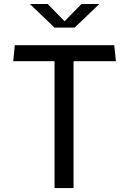

<svg xmlns="http://www.w3.org/2000/svg" viewBox="-20 -961 660 981"><path d="M258.7 -730H355.7V0H258.7ZM55.8 -730H563.8L572.2 -648.2H47.5ZM258.5 -820H361.5L487.5 -940.7H396.5L310 -852.3L223.5 -940.7H132.5Z"/></svg>

Font: Monaspace Krypton Var
Style: Regular
Weight: 400
Designer: Riley Cran and the Lettermatic Team
Version: Version 1.101 (Monaspace Krypton Var)